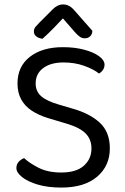

<svg xmlns="http://www.w3.org/2000/svg" viewBox="-20 -834 563 867"><path d="M257 -55Q324 -55 358.5 -85.5Q393 -116 393 -164Q393 -205 366.5 -231.5Q340 -258 283 -275L196 -301Q154 -314 123 -334.5Q92 -355 75.5 -385.5Q59 -416 59 -457Q59 -534 115 -577.5Q171 -621 264 -621Q318 -621 360.5 -609.5Q403 -598 427.5 -580Q452 -562 452 -542Q452 -529 445 -518.5Q438 -508 427 -502Q402 -522 359.5 -537Q317 -552 267 -552Q209 -552 175 -526.5Q141 -501 141 -457Q141 -422 165.5 -400Q190 -378 245 -362L306 -344Q385 -322 430.5 -280Q476 -238 476 -164Q476 -85 418.5 -36Q361 13 257 13Q196 13 150.5 -0.5Q105 -14 79.5 -34.5Q54 -55 54 -75Q54 -92 64.5 -103.5Q75 -115 89 -120Q112 -98 154 -76.5Q196 -55 257 -55ZM264 -751Q248 -734 224.5 -709.5Q201 -685 172 -659Q155 -661 144 -669.5Q133 -678 133 -692Q133 -704 140.5 -713Q148 -722 159 -733L218 -792Q240 -814 265 -814Q293 -814 315 -788L397 -695Q397 -680 387.5 -670.5Q378 -661 363 -661Q352 -661 342 -667Q332 -673 318 -689Z"/></svg>

Font: Baloo Bhaijaan 2
Style: Regular
Weight: 400
Designer: Sanskriti Dholi, Noopur Datye and Ek Type
Foundry: Ek Type
Version: Version 1.701